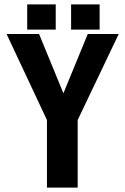

<svg xmlns="http://www.w3.org/2000/svg" viewBox="-20 -855 571 875"><path d="M334 -308V0H194V-308L10 -700H158L269 -430L380 -700H521ZM304 -720V-835H434V-720ZM104 -720V-835H234V-720Z"/></svg>

Font: Share
Style: Bold
Weight: 700
Designer: Ralph du Carrois
Version: Version 1.002